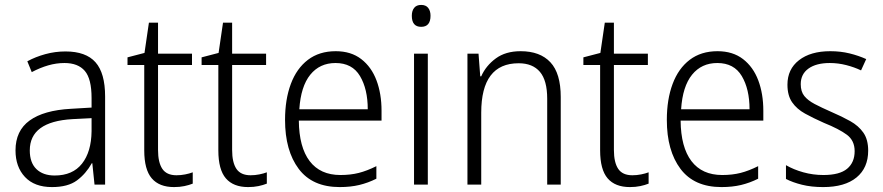

<svg xmlns="http://www.w3.org/2000/svg" viewBox="-20 -750 3588 780"><path d="M246 -541Q329 -541 368 -497Q407 -453 407 -358V0H364L355 -87H353Q329 -44 292.5 -17Q256 10 191 10Q120 10 81.5 -31Q43 -72 43 -139Q43 -219 100.5 -260.5Q158 -302 268 -308L352 -313V-352Q352 -430 324.5 -462Q297 -494 242 -494Q209 -494 176 -484.5Q143 -475 109 -457L91 -501Q124 -519 164 -530Q204 -541 246 -541ZM274 -266Q101 -256 101 -139Q101 -89 128 -63Q155 -37 202 -37Q275 -37 313 -85Q351 -133 352 -217V-270Z M697 -38Q715 -38 732.5 -41.5Q750 -45 763 -50V-4Q748 2 729 6Q710 10 687 10Q627 10 596.5 -25.5Q566 -61 566 -139V-486H498V-517L567 -535L585 -658H622V-532H760V-486H622V-141Q622 -90 639.5 -64Q657 -38 697 -38Z M998 -38Q1016 -38 1033.5 -41.5Q1051 -45 1064 -50V-4Q1049 2 1030 6Q1011 10 988 10Q928 10 897.5 -25.5Q867 -61 867 -139V-486H799V-517L868 -535L886 -658H923V-532H1061V-486H923V-141Q923 -90 940.5 -64Q958 -38 998 -38Z M1344 -542Q1406 -542 1447.5 -510Q1489 -478 1509.5 -423.5Q1530 -369 1530 -300V-260H1194Q1195 -152 1238 -95.5Q1281 -39 1363 -39Q1404 -39 1437.5 -47.5Q1471 -56 1509 -75V-24Q1475 -7 1439.5 1.5Q1404 10 1360 10Q1249 10 1193.5 -64Q1138 -138 1138 -263Q1138 -346 1161.5 -409Q1185 -472 1231 -507Q1277 -542 1344 -542ZM1343 -494Q1279 -494 1240.5 -446.5Q1202 -399 1196 -306H1474Q1474 -388 1442.5 -441Q1411 -494 1343 -494Z M1691 -730Q1710 -730 1719.5 -718Q1729 -706 1729 -686Q1729 -641 1691 -641Q1653 -641 1653 -686Q1653 -706 1662.5 -718Q1672 -730 1691 -730ZM1718 -532V0H1662V-532Z M2095 -542Q2174 -542 2216 -497Q2258 -452 2258 -356V0H2203V-349Q2203 -423 2173.5 -458Q2144 -493 2087 -493Q1935 -493 1935 -292V0H1879V-532H1924L1931 -440H1935Q1954 -483 1994 -512.5Q2034 -542 2095 -542Z M2549 -38Q2567 -38 2584.5 -41.5Q2602 -45 2615 -50V-4Q2600 2 2581 6Q2562 10 2539 10Q2479 10 2448.5 -25.5Q2418 -61 2418 -139V-486H2350V-517L2419 -535L2437 -658H2474V-532H2612V-486H2474V-141Q2474 -90 2491.5 -64Q2509 -38 2549 -38Z M2895 -542Q2957 -542 2998.5 -510Q3040 -478 3060.5 -423.5Q3081 -369 3081 -300V-260H2745Q2746 -152 2789 -95.5Q2832 -39 2914 -39Q2955 -39 2988.5 -47.5Q3022 -56 3060 -75V-24Q3026 -7 2990.5 1.5Q2955 10 2911 10Q2800 10 2744.5 -64Q2689 -138 2689 -263Q2689 -346 2712.5 -409Q2736 -472 2782 -507Q2828 -542 2895 -542ZM2894 -494Q2830 -494 2791.5 -446.5Q2753 -399 2747 -306H3025Q3025 -388 2993.5 -441Q2962 -494 2894 -494Z M3507 -138Q3507 -68 3459.5 -29Q3412 10 3324 10Q3276 10 3238 0.5Q3200 -9 3173 -23V-79Q3204 -61 3243.5 -50Q3283 -39 3325 -39Q3391 -39 3421.5 -64.5Q3452 -90 3452 -136Q3452 -179 3420.5 -202.5Q3389 -226 3327 -251Q3284 -270 3250.5 -288.5Q3217 -307 3198 -334.5Q3179 -362 3179 -406Q3179 -469 3226 -505.5Q3273 -542 3353 -542Q3395 -542 3431.5 -533Q3468 -524 3499 -510L3478 -464Q3451 -477 3418 -485.5Q3385 -494 3351 -494Q3296 -494 3264.5 -471.5Q3233 -449 3233 -408Q3233 -378 3247.5 -360Q3262 -342 3289.5 -327.5Q3317 -313 3358 -295Q3400 -277 3434 -258Q3468 -239 3487.5 -211Q3507 -183 3507 -138Z"/></svg>

Font: Noto Sans Sinhala UI SemiCondensed Light
Style: Regular
Weight: 300
Width: 4
Designer: Jelle Bosma - Monotype Design Team
Foundry: Monotype Imaging Inc.
Version: Version 2.006; ttfautohint (v1.8.4.7-5d5b)